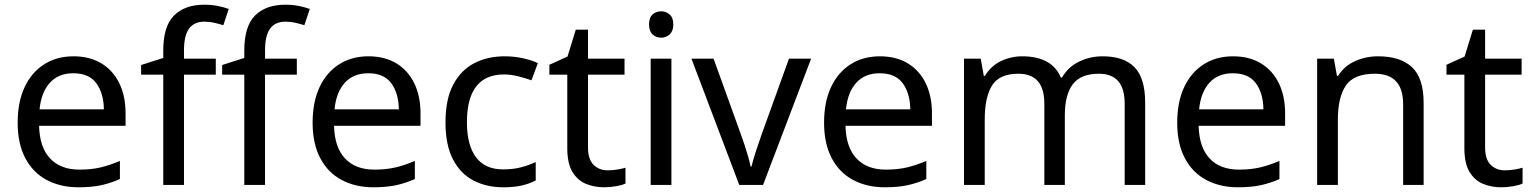

<svg xmlns="http://www.w3.org/2000/svg" viewBox="-20 -785 6505 815"><path d="M292 -546Q361 -546 410.5 -516Q460 -486 486.5 -431.5Q513 -377 513 -304V-251H146Q148 -160 192.5 -112.5Q237 -65 317 -65Q368 -65 407.5 -74.5Q447 -84 489 -102V-25Q448 -7 408 1.5Q368 10 313 10Q237 10 178.5 -21Q120 -52 87.5 -113.5Q55 -175 55 -264Q55 -352 84.5 -415Q114 -478 167.5 -512Q221 -546 292 -546ZM291 -474Q228 -474 191.5 -433.5Q155 -393 148 -321H421Q420 -389 389 -431.5Q358 -474 291 -474Z M896 -468H761V0H673V-468H579V-509L673 -539V-570Q673 -674 719 -719.5Q765 -765 847 -765Q879 -765 905.5 -759.5Q932 -754 951 -747L928 -678Q912 -683 891 -688Q870 -693 848 -693Q804 -693 782.5 -663.5Q761 -634 761 -571V-536H896Z M1240 -468H1105V0H1017V-468H923V-509L1017 -539V-570Q1017 -674 1063 -719.5Q1109 -765 1191 -765Q1223 -765 1249.5 -759.5Q1276 -754 1295 -747L1272 -678Q1256 -683 1235 -688Q1214 -693 1192 -693Q1148 -693 1126.5 -663.5Q1105 -634 1105 -571V-536H1240Z M1544 -546Q1613 -546 1662.5 -516Q1712 -486 1738.5 -431.5Q1765 -377 1765 -304V-251H1398Q1400 -160 1444.5 -112.5Q1489 -65 1569 -65Q1620 -65 1659.5 -74.5Q1699 -84 1741 -102V-25Q1700 -7 1660 1.5Q1620 10 1565 10Q1489 10 1430.5 -21Q1372 -52 1339.5 -113.5Q1307 -175 1307 -264Q1307 -352 1336.5 -415Q1366 -478 1419.5 -512Q1473 -546 1544 -546ZM1543 -474Q1480 -474 1443.5 -433.5Q1407 -393 1400 -321H1673Q1672 -389 1641 -431.5Q1610 -474 1543 -474Z M2116 10Q2045 10 1989.5 -19Q1934 -48 1902.5 -109Q1871 -170 1871 -265Q1871 -364 1904 -426Q1937 -488 1993.5 -517Q2050 -546 2122 -546Q2163 -546 2201 -537.5Q2239 -529 2263 -517L2236 -444Q2212 -453 2180 -461Q2148 -469 2120 -469Q1962 -469 1962 -266Q1962 -169 2000.5 -117.5Q2039 -66 2115 -66Q2159 -66 2192.5 -75Q2226 -84 2254 -97V-19Q2227 -5 2194.5 2.5Q2162 10 2116 10Z M2560 -62Q2580 -62 2601 -65.5Q2622 -69 2635 -73V-6Q2621 1 2595 5.5Q2569 10 2545 10Q2503 10 2467.5 -4.5Q2432 -19 2410 -55Q2388 -91 2388 -156V-468H2312V-510L2389 -545L2424 -659H2476V-536H2631V-468H2476V-158Q2476 -109 2499.5 -85.5Q2523 -62 2560 -62Z M2787 -737Q2807 -737 2822.5 -723.5Q2838 -710 2838 -681Q2838 -653 2822.5 -639Q2807 -625 2787 -625Q2765 -625 2750 -639Q2735 -653 2735 -681Q2735 -710 2750 -723.5Q2765 -737 2787 -737ZM2830 -536V0H2742V-536Z M3118 0 2915 -536H3009L3123 -220Q3131 -198 3140 -171Q3149 -144 3156 -119.5Q3163 -95 3166 -78H3170Q3174 -95 3181.5 -120Q3189 -145 3198.5 -172Q3208 -199 3215 -220L3329 -536H3423L3219 0Z M3715 -546Q3784 -546 3833.5 -516Q3883 -486 3909.5 -431.5Q3936 -377 3936 -304V-251H3569Q3571 -160 3615.5 -112.5Q3660 -65 3740 -65Q3791 -65 3830.5 -74.5Q3870 -84 3912 -102V-25Q3871 -7 3831 1.5Q3791 10 3736 10Q3660 10 3601.5 -21Q3543 -52 3510.5 -113.5Q3478 -175 3478 -264Q3478 -352 3507.5 -415Q3537 -478 3590.5 -512Q3644 -546 3715 -546ZM3714 -474Q3651 -474 3614.5 -433.5Q3578 -393 3571 -321H3844Q3843 -389 3812 -431.5Q3781 -474 3714 -474Z M4660 -546Q4751 -546 4796 -499.5Q4841 -453 4841 -349V0H4754V-345Q4754 -472 4645 -472Q4567 -472 4533.5 -427Q4500 -382 4500 -296V0H4413V-345Q4413 -472 4303 -472Q4222 -472 4191 -422Q4160 -372 4160 -278V0H4072V-536H4143L4156 -463H4161Q4186 -505 4228.5 -525.5Q4271 -546 4319 -546Q4445 -546 4483 -456H4488Q4515 -502 4561.5 -524Q4608 -546 4660 -546Z M5214 -546Q5283 -546 5332.5 -516Q5382 -486 5408.5 -431.5Q5435 -377 5435 -304V-251H5068Q5070 -160 5114.5 -112.5Q5159 -65 5239 -65Q5290 -65 5329.5 -74.5Q5369 -84 5411 -102V-25Q5370 -7 5330 1.5Q5290 10 5235 10Q5159 10 5100.5 -21Q5042 -52 5009.5 -113.5Q4977 -175 4977 -264Q4977 -352 5006.5 -415Q5036 -478 5089.5 -512Q5143 -546 5214 -546ZM5213 -474Q5150 -474 5113.5 -433.5Q5077 -393 5070 -321H5343Q5342 -389 5311 -431.5Q5280 -474 5213 -474Z M5829 -546Q5925 -546 5974 -499.5Q6023 -453 6023 -349V0H5936V-343Q5936 -472 5816 -472Q5727 -472 5693 -422Q5659 -372 5659 -278V0H5571V-536H5642L5655 -463H5660Q5686 -505 5732 -525.5Q5778 -546 5829 -546Z M6368 -62Q6388 -62 6409 -65.5Q6430 -69 6443 -73V-6Q6429 1 6403 5.5Q6377 10 6353 10Q6311 10 6275.5 -4.5Q6240 -19 6218 -55Q6196 -91 6196 -156V-468H6120V-510L6197 -545L6232 -659H6284V-536H6439V-468H6284V-158Q6284 -109 6307.5 -85.5Q6331 -62 6368 -62Z"/></svg>

Font: Noto Sans Syloti Nagri
Style: Regular
Weight: 400
Designer: Monotype Design Team
Foundry: Monotype Imaging Inc.
Version: Version 2.003; ttfautohint (v1.8.4.7-5d5b)